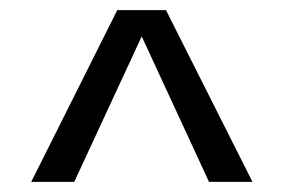

<svg xmlns="http://www.w3.org/2000/svg" viewBox="-20 -740 554 375"><path d="M209 -720.2H304.2L473.1 -384.8H388.2L256.8 -668.9L125 -384.8H41Z"/></svg>

Font: TASA Orbiter Deck
Style: Regular
Weight: 400
Designer: Weizhong Zhang
Version: Version 1.000;Glyphs 3.1.2 (3151)